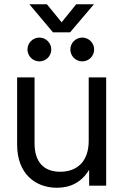

<svg xmlns="http://www.w3.org/2000/svg" viewBox="-20 -884 587 914"><path d="M251 9.8C316.4 9.8 368.7 -17.1 404.3 -75.7V0H485.4V-515.6H402.3V-213.9C402.3 -109.9 341.8 -66.4 266.6 -66.4C189.5 -66.4 144.5 -111.8 144.5 -201.2V-515.6H61.5V-195.3C61.5 -58.1 147 9.8 251 9.8ZM371.6 -591.8C402.8 -591.8 428.2 -617.2 428.2 -648.4C428.2 -679.7 402.8 -705.1 371.6 -705.1C340.3 -705.1 314.9 -679.7 314.9 -648.4C314.9 -617.2 340.3 -591.8 371.6 -591.8ZM167.5 -591.8C198.7 -591.8 224.1 -617.2 224.1 -648.4C224.1 -679.7 198.7 -705.1 167.5 -705.1C136.2 -705.1 110.8 -679.7 110.8 -648.4C110.8 -617.2 136.2 -591.8 167.5 -591.8ZM203.1 -863.8H120.1V-863.3L232.4 -730H313.5L426.8 -863.3V-863.8H342.8L273.4 -777.8Z"/></svg>

Font: Raveo Display Display
Style: Regular
Weight: 400
Designer: Jakub Foglar, Rasmus Andersson (Inter)
Foundry: Jakubfoglar.com
Version: Version 1.100;Glyphs 3.2.3 (3260)